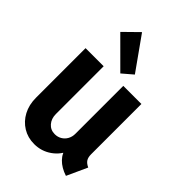

<svg xmlns="http://www.w3.org/2000/svg" viewBox="-237 -893 996 996"><g transform="rotate(45 260.5 -395.5)"><path d="M210.4 7.8Q163.6 7.8 126.7 -14.9Q89.8 -37.6 68.6 -77.4Q47.4 -117.2 47.4 -169.4V-532.7H180.2V-182.1Q180.2 -148.4 199.5 -126.2Q218.8 -104 250 -104Q271 -104 287.8 -114Q304.7 -124 314.5 -141.6Q324.2 -159.2 324.2 -181.2V-532.7H457V-163.1Q457 -141.1 465.6 -127.7Q474.1 -114.3 495.1 -104.5L443.8 7.8Q398.9 -6.8 372.1 -34.4Q345.2 -62 343.8 -95.2L369.6 -66.4H321.3L364.7 -99.1Q348.1 -51.8 305.9 -22Q263.7 7.8 210.4 7.8ZM267.6 -567.4 115.2 -719.7 195.8 -798.8 325.2 -616.7Z"/></g></svg>

Font: Reddit Sans Condensed
Style: Bold
Weight: 700
Designer: Stephen Hutchings
Foundry: Reddit
Version: Version 1.014